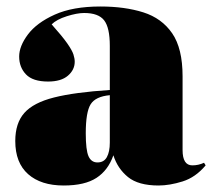

<svg xmlns="http://www.w3.org/2000/svg" viewBox="-20 -557 653 591"><path d="M176 14Q106 14 66.5 -21Q27 -56 27 -123Q27 -178 55 -209.5Q83 -241 146.5 -257Q210 -273 318 -280V-416Q318 -472 300.5 -494.5Q283 -517 239 -517Q217 -517 185.5 -507Q154 -497 139 -482Q172 -445 187 -423.5Q202 -402 206 -389.5Q210 -377 210 -367Q210 -342 189 -324Q168 -306 128 -306Q81 -306 60 -328Q39 -350 39 -383Q39 -415 66 -451Q93 -487 148.5 -512Q204 -537 289 -537Q364 -537 421 -519Q478 -501 510 -454.5Q542 -408 542 -322V-95Q542 -48 572 -48Q591 -48 608 -56L613 -48Q582 -11 542 1.5Q502 14 468 14Q406 14 374 -12Q342 -38 329 -79Q313 -33 277 -9.5Q241 14 176 14ZM280 -57Q300 -57 309 -73.5Q318 -90 318 -118V-264Q274 -260 259 -236Q244 -212 244 -147Q244 -95 252.5 -76Q261 -57 280 -57Z"/></svg>

Font: Literata 72pt Black
Style: Regular
Weight: 900
Designer: Latin by Veronika Burian and Jose Scaglione. Greek by Irene Vlachou. Cyrillic by Vera Evstafieva.
Foundry: TypeTogether
Version: Version 3.002